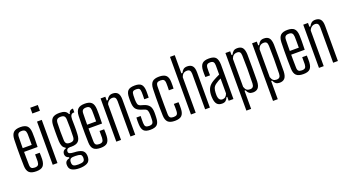

<svg xmlns="http://www.w3.org/2000/svg" viewBox="-63 -1553 4556 2506"><g transform="rotate(-20 2215.0 -300.0)"><path d="M244 -206H308Q309 -183 309.5 -158.5Q310 -134 309 -114Q306 -50 278.5 -21.5Q251 7 185 7Q117 7 87 -21.5Q57 -50 55 -114Q53 -168 52.5 -233.5Q52 -299 52.5 -364Q53 -429 55 -484Q58 -550 88 -578.5Q118 -607 184 -607Q248 -607 277 -579Q306 -551 309 -486Q310 -463 310.5 -408.5Q311 -354 308 -286H120Q120 -244 120.5 -201.5Q121 -159 122 -109Q122 -73 136.5 -59.5Q151 -46 183 -46Q215 -46 228.5 -59.5Q242 -73 244 -109Q245 -146 244 -206ZM184 -554Q151 -554 136.5 -539.5Q122 -525 122 -492Q121 -448 120.5 -411Q120 -374 120 -338H245Q245 -391 245 -431.5Q245 -472 244 -492Q242 -525 228 -539.5Q214 -554 184 -554Z M393 -720V-800H498V-720ZM414 0V-600H480V0Z M729 162Q666 162 628 142Q590 122 587 78Q586 67 586 56Q588 28 605.5 12.5Q623 -3 648 -7V-20Q603 -34 600 -72Q598 -80 600 -89Q601 -109 614.5 -123.5Q628 -138 647 -141V-154Q621 -166 608.5 -193Q596 -220 594 -262Q593 -305 592.5 -337Q592 -369 592.5 -402.5Q593 -436 594 -484Q597 -550 627 -578.5Q657 -607 725 -607Q772 -607 800 -593.5Q828 -580 840 -549H853Q854 -573 870.5 -586.5Q887 -600 913 -600V-547H904Q854 -547 854 -471Q855 -419 855.5 -384.5Q856 -350 855.5 -322Q855 -294 853 -262Q850 -196 820.5 -167.5Q791 -139 725 -139Q720 -139 716 -139Q712 -139 708 -140Q679 -139 666.5 -128.5Q654 -118 654 -100V-94Q654 -75 673 -67Q692 -59 734 -57Q802 -55 839 -34.5Q876 -14 880 39Q880 44 880 51Q880 58 880 65Q876 122 833.5 142Q791 162 729 162ZM725 -192Q757 -192 772.5 -206Q788 -220 789 -255Q794 -366 789 -490Q788 -526 773 -540Q758 -554 725 -554Q691 -554 675.5 -540Q660 -526 659 -490Q654 -366 659 -255Q660 -220 675.5 -206Q691 -192 725 -192ZM731 111Q776 111 797.5 100.5Q819 90 820 61Q822 52 820 40Q817 10 796.5 2Q776 -6 731 -7Q688 -9 669 1Q650 11 647 42Q646 52 647 63Q650 91 668.5 101Q687 111 731 111Z M1139 -206H1203Q1204 -183 1204.5 -158.5Q1205 -134 1204 -114Q1201 -50 1173.5 -21.5Q1146 7 1080 7Q1012 7 982 -21.5Q952 -50 950 -114Q948 -168 947.5 -233.5Q947 -299 947.5 -364Q948 -429 950 -484Q953 -550 983 -578.5Q1013 -607 1079 -607Q1143 -607 1172 -579Q1201 -551 1204 -486Q1205 -463 1205.5 -408.5Q1206 -354 1203 -286H1015Q1015 -244 1015.5 -201.5Q1016 -159 1017 -109Q1017 -73 1031.5 -59.5Q1046 -46 1078 -46Q1110 -46 1123.5 -59.5Q1137 -73 1139 -109Q1140 -146 1139 -206ZM1079 -554Q1046 -554 1031.5 -539.5Q1017 -525 1017 -492Q1016 -448 1015.5 -411Q1015 -374 1015 -338H1140Q1140 -391 1140 -431.5Q1140 -472 1139 -492Q1137 -525 1123 -539.5Q1109 -554 1079 -554Z M1297 0V-600H1363V-547H1378Q1391 -575 1411.5 -591Q1432 -607 1465 -607Q1512 -607 1536 -579.5Q1560 -552 1560 -488V0H1494V-493Q1493 -526 1481 -540.5Q1469 -555 1442 -555Q1416 -555 1394.5 -539Q1373 -523 1363 -494V0Z M1769 7Q1704 7 1678 -21.5Q1652 -50 1650 -115Q1648 -158 1651 -206H1710Q1709 -176 1709 -152Q1709 -128 1709 -109Q1710 -73 1723.5 -59.5Q1737 -46 1769 -46Q1803 -46 1817 -59.5Q1831 -73 1832 -109Q1833 -127 1833 -146Q1833 -165 1833 -181Q1832 -218 1824 -237.5Q1816 -257 1790 -266L1743 -282Q1691 -299 1670.5 -330Q1650 -361 1649 -427Q1648 -442 1648.5 -455.5Q1649 -469 1649 -484Q1650 -550 1677 -578.5Q1704 -607 1773 -607Q1838 -607 1864 -579Q1890 -551 1892 -486Q1892 -467 1892 -442.5Q1892 -418 1891 -395H1829Q1831 -420 1830.5 -447Q1830 -474 1830 -492Q1829 -528 1817 -541Q1805 -554 1773 -554Q1740 -554 1727.5 -541Q1715 -528 1714 -492Q1714 -475 1713.5 -461Q1713 -447 1713 -432Q1714 -394 1720.5 -371Q1727 -348 1757 -338L1801 -325Q1849 -310 1872.5 -278.5Q1896 -247 1896 -184Q1896 -167 1895.5 -148.5Q1895 -130 1894 -113Q1892 -49 1864.5 -21Q1837 7 1769 7Z M1983 -115Q1981 -169 1980.5 -234Q1980 -299 1980.5 -364Q1981 -429 1983 -484Q1986 -550 2015.5 -578.5Q2045 -607 2111 -607Q2177 -607 2206.5 -579Q2236 -551 2237 -486Q2238 -467 2237.5 -442.5Q2237 -418 2236 -395H2171Q2173 -420 2172.5 -447Q2172 -474 2172 -492Q2171 -528 2157 -541Q2143 -554 2111 -554Q2078 -554 2064 -541Q2050 -528 2049 -492Q2048 -421 2047.5 -360.5Q2047 -300 2047.5 -240Q2048 -180 2049 -109Q2050 -73 2064.5 -59.5Q2079 -46 2111 -46Q2143 -46 2157 -59.5Q2171 -73 2172 -109Q2172 -128 2172.5 -152Q2173 -176 2171 -206H2236Q2239 -158 2237 -115Q2235 -50 2206 -21.5Q2177 7 2111 7Q2044 7 2014.5 -21.5Q1985 -50 1983 -115Z M2334 0V-800H2400V-547H2415Q2429 -577 2448.5 -592Q2468 -607 2502 -607Q2549 -607 2573 -579.5Q2597 -552 2597 -488V0H2531V-493Q2530 -526 2518 -540.5Q2506 -555 2479 -555Q2419 -555 2400 -494V0Z M2766 6Q2718 6 2695 -22Q2672 -50 2668 -106Q2667 -119 2666.5 -132Q2666 -145 2667 -158Q2670 -210 2691.5 -248Q2713 -286 2768 -318Q2789 -330 2812 -341.5Q2835 -353 2858 -364V-490Q2858 -523 2845.5 -538.5Q2833 -554 2800 -554Q2772 -554 2758 -541Q2744 -528 2743 -492Q2742 -475 2742 -446Q2742 -417 2743 -395H2678Q2677 -414 2676.5 -440Q2676 -466 2677 -486Q2680 -550 2708.5 -578.5Q2737 -607 2803 -607Q2872 -607 2897.5 -576.5Q2923 -546 2925 -478L2924 0H2858V-54H2847Q2836 -25 2817.5 -9.5Q2799 6 2766 6ZM2789 -45Q2838 -45 2858 -102V-309Q2841 -301 2823 -291.5Q2805 -282 2782 -265Q2753 -244 2743.5 -218Q2734 -192 2733 -158Q2732 -148 2732.5 -135.5Q2733 -123 2733 -110Q2736 -79 2750.5 -62Q2765 -45 2789 -45Z M3031 200V-600H3097V-547H3110Q3125 -577 3143.5 -592Q3162 -607 3197 -607Q3245 -607 3268 -579.5Q3291 -552 3294 -488Q3294 -454 3294.5 -406.5Q3295 -359 3295 -306.5Q3295 -254 3294.5 -203.5Q3294 -153 3294 -112Q3291 -48 3266.5 -20.5Q3242 7 3195 7Q3164 7 3144.5 -7Q3125 -21 3110 -53H3097V200ZM3172 -45Q3199 -45 3212.5 -59.5Q3226 -74 3227 -107Q3230 -217 3230 -310.5Q3230 -404 3227 -493Q3226 -526 3214.5 -540.5Q3203 -555 3176 -555Q3116 -555 3097 -494V-106Q3108 -73 3125.5 -59Q3143 -45 3172 -45Z M3401 200V-600H3467V-547H3480Q3495 -577 3513.5 -592Q3532 -607 3567 -607Q3615 -607 3638 -579.5Q3661 -552 3664 -488Q3664 -454 3664.5 -406.5Q3665 -359 3665 -306.5Q3665 -254 3664.5 -203.5Q3664 -153 3664 -112Q3661 -48 3636.5 -20.5Q3612 7 3565 7Q3534 7 3514.5 -7Q3495 -21 3480 -53H3467V200ZM3542 -45Q3569 -45 3582.5 -59.5Q3596 -74 3597 -107Q3600 -217 3600 -310.5Q3600 -404 3597 -493Q3596 -526 3584.5 -540.5Q3573 -555 3546 -555Q3486 -555 3467 -494V-106Q3478 -73 3495.5 -59Q3513 -45 3542 -45Z M3954 -206H4018Q4019 -183 4019.5 -158.5Q4020 -134 4019 -114Q4016 -50 3988.5 -21.5Q3961 7 3895 7Q3827 7 3797 -21.5Q3767 -50 3765 -114Q3763 -168 3762.5 -233.5Q3762 -299 3762.5 -364Q3763 -429 3765 -484Q3768 -550 3798 -578.5Q3828 -607 3894 -607Q3958 -607 3987 -579Q4016 -551 4019 -486Q4020 -463 4020.5 -408.5Q4021 -354 4018 -286H3830Q3830 -244 3830.5 -201.5Q3831 -159 3832 -109Q3832 -73 3846.5 -59.5Q3861 -46 3893 -46Q3925 -46 3938.5 -59.5Q3952 -73 3954 -109Q3955 -146 3954 -206ZM3894 -554Q3861 -554 3846.5 -539.5Q3832 -525 3832 -492Q3831 -448 3830.5 -411Q3830 -374 3830 -338H3955Q3955 -391 3955 -431.5Q3955 -472 3954 -492Q3952 -525 3938 -539.5Q3924 -554 3894 -554Z M4112 0V-600H4178V-547H4193Q4206 -575 4226.5 -591Q4247 -607 4280 -607Q4327 -607 4351 -579.5Q4375 -552 4375 -488V0H4309V-493Q4308 -526 4296 -540.5Q4284 -555 4257 -555Q4231 -555 4209.5 -539Q4188 -523 4178 -494V0Z"/></g></svg>

Font: Big Shoulders Display
Style: Regular
Weight: 400
Designer: Patric King
Foundry: XO Type Co
Version: Version 1.000; ttfautohint (v1.8.2)